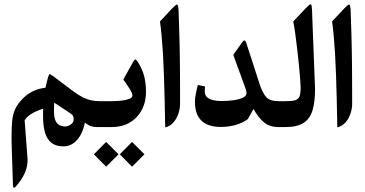

<svg xmlns="http://www.w3.org/2000/svg" viewBox="-20 -599 1720 905"><path d="M279.1 90.9Q315.4 90.9 342.1 62Q368.9 33 380.3 -20.9Q395.3 -8.8 408.3 -4.4Q421.3 0 438.2 0H454.7Q462 0 463.9 -10.5Q465.7 -20.9 465.7 -41.8V-79.6Q465.7 -100.8 463.9 -111.5Q462 -122.1 454.7 -122.1H449.9Q430.9 -122.1 412 -125.8Q393.1 -129.4 371.8 -139.7Q350.6 -150 324.9 -169.1L228.8 -241.3Q217.5 -249.7 213.4 -249.4Q208.3 -249 194.4 -185.6Q129.8 -177.9 87.3 -134.2Q62.7 -109.3 51.5 -84.7Q40.3 -60.1 37.4 -29.5Q34.5 1.1 34.5 45.5Q34.5 56.8 34.7 68.9Q34.8 81 35.2 93.9L41.1 273.6Q42.2 293.7 53.2 281.6Q110 218.6 110 156.6Q110 154 110 151.6Q110 149.2 109.6 146.7L96.1 -31.9Q116.2 -65.6 183.4 -86.5Q183 -76.3 183 -66Q183 -55.7 183 -45.5Q183.4 -4 192.3 26.6Q201.3 57.2 222.4 74.1Q243.5 90.9 279.1 90.9ZM288.6 -2.9Q268.1 -2.9 256.1 -11.7Q244.2 -20.5 239.3 -36.5Q234.3 -52.4 234.3 -73.7Q234.3 -82.1 234.7 -93.3Q235.1 -104.5 235.8 -115.1Q252.3 -104.1 273 -90.4Q293.7 -76.6 306.9 -68.2Q322 -58.7 324.7 -51.3Q327.5 -44 327.5 -37.4Q327.5 -21.6 313.7 -12.3Q300 -2.9 288.6 -2.9Z M451 -122.1Q439.3 -122.1 436.9 -111.7Q434.5 -101.2 434.5 -80.3V-41.4Q434.5 -20.9 436.9 -10.5Q439.3 0 451 0H505Q579.4 0 623.8 -46.8Q668.1 -93.5 668.1 -166.5Q668.1 -207.6 659.3 -241.1Q650.5 -274.7 629.6 -306.9Q621.9 -318.7 617.9 -318.7Q613.5 -318.7 606.2 -304.7L561.1 -224.1Q576.5 -203.9 590.4 -181.2Q604.3 -158.4 604.3 -149.2Q604.3 -138.2 588.2 -132.4Q572.1 -126.5 548.8 -124.3Q525.5 -122.1 504.2 -122.1ZM422.4 128.3 480.4 186.7 538.7 128.3 480.4 70ZM544.6 128.3 602.5 186.7 660.8 128.3 602.5 70Z M758.7 1.5Q781.8 -4 797.4 -21.8Q813 -39.6 820.9 -63.4Q828.7 -87.3 828.7 -109.6Q828.7 -162.1 828.6 -202.6Q828.4 -243.1 828.2 -279.1Q828 -315 827.3 -353.1Q826.5 -391.3 825.3 -437.8Q824 -484.4 821.8 -547.1Q821.4 -559.2 819.6 -568.4Q817.7 -577.6 813.7 -577.6Q809.7 -577.6 792.4 -560.3L734.1 -498Q738.5 -466.8 742 -427.9Q745.5 -389.1 748.3 -342.9Q751 -296.7 752.8 -243.1Q754.7 -189.6 756.1 -128.3Q757.6 -67.1 758.7 1.5Z M1293 0H1302.2Q1309.5 0 1311.5 -10.5Q1313.5 -20.9 1313.5 -41.8V-79.6Q1313.5 -100.8 1311.5 -111.5Q1309.5 -122.1 1302.2 -122.1H1293Q1250.8 -122.1 1233.6 -142.8Q1216.4 -163.5 1203.5 -203.2L1141.9 -393.5Q1137.1 -408.5 1132 -408.5Q1127.6 -408.5 1119.9 -397.5L1079.6 -340.3L1140.1 -174.2Q1140.8 -170.5 1141.4 -166.9Q1141.9 -163.2 1141.9 -160.2Q1141.9 -146.3 1123.8 -138.1Q1105.6 -129.8 1079 -126.3Q1052.4 -122.8 1027.1 -122.8Q985 -122.8 965 -134.2Q945 -145.6 945 -168.3Q945 -174.6 945.5 -180.1Q946.1 -185.6 946.5 -191.4L912.7 -198.4Q898.8 -145.9 898.8 -119.5Q898.8 -1.1 1020.2 -0.7Q1097.2 -0.7 1148.1 -37.4L1174.9 -85.4Q1197.7 -44.4 1224.4 -22.2Q1251.2 0 1293 0Z M1298.9 -122.1Q1287.1 -122.1 1284.7 -111.7Q1282.4 -101.2 1282.4 -80.3V-41.4Q1282.4 -20.9 1284.7 -10.5Q1287.1 0 1298.9 0H1324.9Q1380.6 0 1411.1 -19.8Q1441.5 -39.6 1453.2 -79.2Q1465 -118.8 1465 -178.2Q1465 -185.6 1464.6 -193.1Q1464.2 -200.6 1463.9 -208.7L1450.7 -551.5Q1449.6 -580.5 1443.5 -578.8Q1437.5 -577.2 1421.7 -560.7L1362.3 -498Q1366.7 -476.3 1371.5 -441.9Q1376.2 -407.4 1380.8 -368.2Q1385.4 -328.9 1389.1 -291.7Q1392.7 -254.5 1394.9 -226.3Q1397.1 -198 1397.1 -186.3Q1397.1 -157.3 1391.3 -143.7Q1385.4 -130.2 1369.8 -126.1Q1354.2 -122.1 1324.9 -122.1Z M1569.9 1.5Q1593 -4 1608.5 -21.8Q1624.1 -39.6 1632 -63.4Q1639.9 -87.3 1639.9 -109.6Q1639.9 -162.1 1639.7 -202.6Q1639.5 -243.1 1639.3 -279.1Q1639.2 -315 1638.4 -353.1Q1637.7 -391.3 1636.4 -437.8Q1635.1 -484.4 1632.9 -547.1Q1632.6 -559.2 1630.7 -568.4Q1628.9 -577.6 1624.9 -577.6Q1620.8 -577.6 1603.6 -560.3L1545.3 -498Q1549.7 -466.8 1553.2 -427.9Q1556.7 -389.1 1559.4 -342.9Q1562.2 -296.7 1564 -243.1Q1565.8 -189.6 1567.3 -128.3Q1568.8 -67.1 1569.9 1.5Z"/></svg>

Font: Parastoo
Style: Regular
Weight: 400
Foundry: Saber Rastikerdar (saber.rastikerdar@gmail.com)
Version: Version 3.000